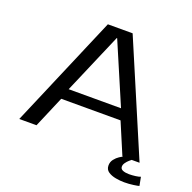

<svg xmlns="http://www.w3.org/2000/svg" viewBox="-140 -816 1089 1089"><g transform="rotate(20 405.0 -271.0)"><path d="M40 0 328.5 -676.5H478L766 0H662.5L582.5 -189H224.5L144 0ZM245.5 -254.5H561.5L405 -620.5H402.5ZM721.5 134Q697 134 670.2 129.2Q643.5 124.5 624.5 111.8Q605.5 99 605.5 74.5Q605.5 53 618.2 36.8Q631 20.5 645.8 11Q660.5 1.5 666 0H718.5Q715.5 2 705.8 10.5Q696 19 687.5 30.8Q679 42.5 679 54.5Q679 69.5 694.5 75.5Q710 81.5 732 81.5Q750.5 81.5 770.8 78.8Q791 76 800.5 72L810.5 124Q803 126.5 776.5 130.2Q750 134 721.5 134Z"/></g></svg>

Font: Anybody ExtraExpanded
Style: Regular
Weight: 400
Width: 8
Designer: Tyler Finck
Foundry: Etcetera Type Company
Version: Version 1.010; ttfautohint (v1.8.3) -l 8 -r 50 -G 200 -x 14 